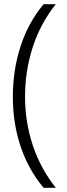

<svg xmlns="http://www.w3.org/2000/svg" viewBox="-20 -734 318 912"><path d="M41 -274Q41 -402 78 -515Q115 -628 187 -714H245Q172 -623 135.5 -510Q99 -397 99 -275Q99 -155 135.5 -44.5Q172 66 245 158H187Q115 72 78 -38Q41 -148 41 -274Z"/></svg>

Font: Noto Sans Lao UI Light
Style: Regular
Weight: 300
Designer: Monotype Design Team
Foundry: Monotype Imaging Inc.
Version: Version 2.000; ttfautohint (v1.8.4.7-5d5b)